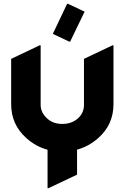

<svg xmlns="http://www.w3.org/2000/svg" viewBox="-20 -987 660 1017"><path d="M340.3 -966.8 428.2 -925.3 351.6 -766.6H346.7L259.8 -807.6L335.4 -966.8ZM236.8 9.8H231.9V-193.8Q169.9 -210.4 119.1 -255.9Q39.1 -327.6 39.1 -435.1V-675.3L190.4 -747.1H195.3V-432.1Q195.3 -390.1 230.5 -358.9Q260.7 -330.6 310.1 -330.6Q359.4 -330.6 392.1 -359.4Q424.8 -388.2 424.8 -432.1V-675.3L576.2 -747.1H581.1V-435.1Q581.1 -326.7 500 -255.4Q449.7 -210.9 388.2 -194.3V-62Z"/></svg>

Font: Nova Round
Style: Bold
Weight: 700
Designer: Wojciech Kalinowski "wmk69" (wmk69@o2.pl)
Foundry: Wojciech Kalinowski "wmk69" (wmk69@o2.pl)
Version: Version 3.1.0; 2021-05-23